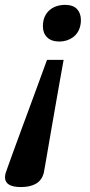

<svg xmlns="http://www.w3.org/2000/svg" viewBox="-113 -549 365 777"><path d="M-90.3 151.8Q-88.8 147.4 -80.1 122.8Q-71.3 98.1 -57.6 60.3Q-43.9 22.4 -26.4 -24.7Q-8.8 -71.8 9.3 -121.4Q27.4 -170.9 45.2 -219Q63 -267.1 77.2 -306.7H144.5Q137.2 -267.1 128.7 -219Q120.1 -170.9 111.6 -121.6Q103 -72.3 94.7 -24.9Q86.4 22.4 80.1 60Q73.7 97.6 69.3 122.5Q65 147.4 64 151.8Q48.8 208 -28.3 208Q-92.8 208 -92.8 168.4Q-92.8 161.6 -90.3 151.8ZM211.9 -444.8Q213.4 -450.7 213.9 -456.5Q214.4 -462.4 214.4 -467.8Q214.4 -495.6 198.5 -512.5Q182.6 -529.3 150.4 -529.3Q132.8 -529.3 116.7 -524.2Q100.6 -519 88.1 -508.5Q75.7 -498 68.1 -481.7Q60.6 -465.3 60.6 -442.4Q60.6 -415 77.6 -398Q94.7 -380.9 127.9 -380.9Q143.1 -380.9 156.7 -385.3Q170.4 -389.7 181.6 -397.7Q192.9 -405.8 200.7 -417.7Q208.5 -429.7 211.9 -444.8Z"/></svg>

Font: Arian AMU Serif
Style: Bold Italic
Weight: 700
Italic angle: -15°
Designer: Ruben Hakobyan (Tarumian)
Foundry: Ruben Hakobyan (Tarumian)
Version: Version 1.002